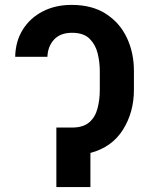

<svg xmlns="http://www.w3.org/2000/svg" viewBox="-20 -757 604 777"><path d="M229 -240.8H271.3Q316.8 -240.8 341.1 -261.9Q365.4 -283 374.6 -318Q383.9 -353 383.9 -394.2V-469.5Q383.9 -504.6 375.4 -540.3Q366.8 -576 342.7 -600.1Q318.5 -624.3 271.3 -624.3Q224.1 -624.3 198.7 -596.8Q173.3 -569.2 171.9 -527H41.5Q42.6 -589.5 72.1 -636.9Q101.6 -684.3 152.9 -710.8Q204.2 -737.2 269.5 -737.2Q352.3 -737.2 408.4 -701.2Q464.5 -665.1 493.3 -604.4Q522 -543.7 522 -469.5V-394.2Q522 -302.6 477.5 -231.9Q432.9 -161.2 345.9 -138.1V0H208.1V-240.8Z"/></svg>

Font: Inter Zeller Semi Bold
Style: Regular
Weight: 600
Designer: Rasmus Andersson; Joe Bland
Foundry: zeller
Version: Version 3.015;git-dec3a8cb1